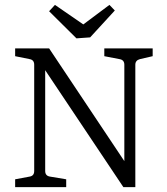

<svg xmlns="http://www.w3.org/2000/svg" viewBox="-20 -766 684 786"><path d="M553 -524Q534 -519 534 -501V0H485L144 -510L165 -513V-66Q165 -46 185 -43L251 -32V0H42V-32L101 -43Q120 -46 120 -66V-501Q120 -521 101 -524L42 -536V-568H181L510 -75L489 -70V-501Q489 -521 469 -524L407 -536V-568H605V-536ZM450 -723 349 -613 293 -609 181 -720 205 -746 321 -666 428 -746Z"/></svg>

Font: Yrsa Light
Style: Regular
Weight: 300
Designer: Anna Giedrys (Yrsa+Rasa design), David Brezina (Yrsa art-direction, Rasa art-direction, design)
Foundry: Rosetta Type Foundry
Version: Version 2.004